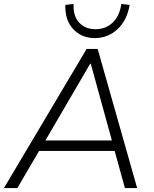

<svg xmlns="http://www.w3.org/2000/svg" viewBox="-34 -953 782 973"><path d="M-14 0 405 -705H461L661 0H599L547 -188H164L54 0ZM423 -630 196 -241H533L426 -630ZM446 -760Q380 -760 337.5 -805Q295 -850 297 -928L339 -933Q336 -872 367 -838.5Q398 -805 450 -805Q502 -805 537 -838.5Q572 -872 581 -933L623 -928Q610 -850 561.5 -805Q513 -760 446 -760Z"/></svg>

Font: Mulish Light
Style: Italic
Weight: 300
Italic angle: -9°
Designer: Vernon Adams
Foundry: Vernon Adams
Version: Version 3.603; ttfautohint (v1.8.3)